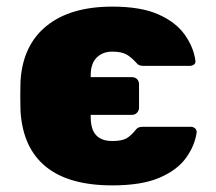

<svg xmlns="http://www.w3.org/2000/svg" viewBox="-20 -550 654 580"><path d="M319 10Q188 10 118.5 -46.5Q49 -103 42 -214Q42 -221 41.5 -240.5Q41 -260 41.5 -280Q42 -300 42 -306Q49 -414 121 -472Q193 -530 319 -530Q406 -530 458.5 -506.5Q511 -483 537.5 -446Q564 -409 570 -369Q572 -360 566.5 -355.5Q561 -351 553 -351H413Q406 -351 401 -353Q396 -355 393 -359Q376 -378 361 -386Q346 -394 319 -394Q290 -394 272 -376Q254 -358 254 -322V-317H378Q388 -317 394 -311Q400 -305 400 -295V-225Q400 -216 394 -209.5Q388 -203 378 -203H254V-197Q254 -159 270.5 -141.5Q287 -124 319 -124Q348 -124 362 -132Q376 -140 391 -159Q394 -163 399 -165Q404 -167 412 -167H556Q564 -167 569.5 -162Q575 -157 574 -149Q568 -109 541.5 -72.5Q515 -36 461.5 -13Q408 10 319 10Z"/></svg>

Font: Rubik Light ExtraBold
Style: Regular
Weight: 800
Version: Version 2.104